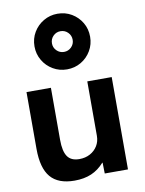

<svg xmlns="http://www.w3.org/2000/svg" viewBox="-99 -987 803 1065"><g transform="rotate(-10 302.5 -454.0)"><path d="M233.8 10Q142 10 98.8 -41Q55.7 -91.9 55.7 -200V-520H193.2V-226.8Q193.2 -162.4 213.7 -132.7Q234.2 -103.1 280.2 -103.1Q314.9 -103.1 341.4 -117.7Q367.8 -132.2 383 -157.1Q398.1 -181.9 398.1 -213.6V-520H535.6V0H404.8L403.4 -61.1H401.3Q369.7 -25 328.9 -7.5Q288.1 10 233.8 10ZM299.7 -605Q257.1 -605 221.3 -626Q185.4 -647 164.4 -682.8Q143.3 -718.6 143.3 -761.3Q143.3 -805.3 164.4 -840.7Q185.4 -876.2 221.2 -897.2Q257 -918.3 299.7 -918.3Q343.7 -918.3 379.2 -897.3Q414.6 -876.3 435.6 -841Q456.6 -805.7 456.6 -761.5Q456.6 -718.7 435.6 -682.8Q414.6 -647 379 -626Q343.4 -605 299.7 -605ZM299.7 -703.3Q324.2 -703.3 341.3 -720.4Q358.3 -737.5 358.3 -761.4Q358.3 -785.9 341.3 -802.9Q324.3 -820 299.7 -820Q275.7 -820 258.6 -803Q241.6 -785.9 241.6 -761.3Q241.6 -737.3 258.7 -720.3Q275.8 -703.3 299.7 -703.3Z"/></g></svg>

Font: M PLUS 1 Thin
Style: Regular
Weight: 100
Designer: Coji Morishita
Foundry: UNDERFOREST DESIGN
Version: Version 1.001